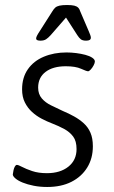

<svg xmlns="http://www.w3.org/2000/svg" viewBox="-20 -738 453 765"><path d="M168 7Q139 7 114 2Q89 -3 70.5 -10.5Q52 -18 41.5 -27Q31 -36 31 -43Q32 -52 34 -60.5Q36 -69 39.5 -75Q43 -81 47 -81Q53 -81 68 -73Q83 -65 108 -56.5Q133 -48 167 -48Q220 -48 252.5 -74Q285 -100 285 -144Q285 -176 271.5 -194Q258 -212 236 -224Q214 -236 188 -246Q167 -254 146 -265Q125 -276 107.5 -292Q90 -308 79 -330Q68 -352 68 -382Q68 -429 91 -462Q114 -495 154.5 -512Q195 -529 245 -529Q264 -529 283.5 -526.5Q303 -524 320 -519.5Q337 -515 347.5 -508Q358 -501 358 -493Q358 -487 353 -477.5Q348 -468 341.5 -461Q335 -454 331 -454Q325 -454 303 -464Q281 -474 242 -474Q191 -474 161.5 -451.5Q132 -429 132 -389Q132 -363 146.5 -346Q161 -329 184 -318Q207 -307 230 -296Q254 -286 275.5 -274Q297 -262 314 -246.5Q331 -231 340.5 -209Q350 -187 350 -155Q350 -107 327.5 -70.5Q305 -34 264.5 -13.5Q224 7 168 7ZM141 -576Q133 -576 128.5 -578Q124 -580 124 -585Q124 -589 127.5 -596Q131 -603 139 -615L188 -692Q194 -702 200 -707.5Q206 -713 217 -715.5Q228 -718 247 -718Q266 -718 276 -715.5Q286 -713 291.5 -707.5Q297 -702 300 -692L333 -615Q337 -606 339.5 -599Q342 -592 342 -588Q342 -582 337.5 -579Q333 -576 323 -576Q309 -576 302 -581.5Q295 -587 288 -598L243 -668L182 -598Q172 -587 163.5 -581.5Q155 -576 141 -576Z"/></svg>

Font: Asap Light
Style: Italic
Weight: 300
Italic angle: -6°
Designer: Pablo Cosgaya
Foundry: Omnibus-Type
Version: Version 3.001